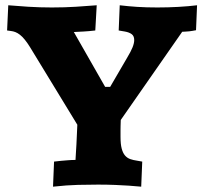

<svg xmlns="http://www.w3.org/2000/svg" viewBox="-20 -702 764 725"><path d="M460 -483.9Q474.1 -507.3 480.5 -523.2Q486.8 -539.1 486.8 -550.8Q486.8 -565.9 477.3 -573Q467.8 -580.1 451.2 -583L428.2 -586.9L432.1 -682.1Q464.4 -678.2 498.5 -676Q532.7 -673.8 574.2 -673.8Q614.7 -673.8 653.6 -676Q692.4 -678.2 724.1 -682.1L720.2 -587.9Q712.4 -586.4 706.3 -585.4Q700.2 -584.5 694.3 -583.7Q688.5 -583 682.4 -582.8Q676.3 -582.5 668 -582L436 -249Q435.5 -234.4 435.3 -225.6Q435.1 -216.8 435.1 -210.4Q435.1 -204.1 435.1 -198.5Q435.1 -192.9 435.1 -185.1Q435.1 -157.7 439.5 -141.1Q443.8 -124.5 451.9 -115Q460 -105.5 471.7 -101.3Q483.4 -97.2 498 -95.2L517.1 -91.8L513.2 2.9Q491.7 1 465.8 -1Q443.8 -2.4 414.3 -3.7Q384.8 -4.9 350.1 -4.9Q316.4 -4.9 274.7 -3.9Q232.9 -2.9 180.2 2.9L184.1 -91.8Q196.8 -93.3 210.4 -94.7Q222.2 -95.7 236.6 -96.9Q251 -98.1 265.1 -98.1Q265.6 -108.4 266.6 -123.8Q267.6 -139.2 268.6 -156.7Q269.5 -174.3 270.3 -193.4Q271 -212.4 272 -231L92.8 -524.9Q82.5 -541.5 73.2 -552.7Q64 -564 55.2 -570.8Q46.4 -577.6 38.1 -580.8Q29.8 -584 21 -585L6.8 -586.9L11.2 -682.1Q43.5 -679.2 86.9 -676.5Q130.4 -673.8 175.8 -673.8Q225.1 -673.8 266.6 -676.5Q308.1 -679.2 345.2 -682.1L339.8 -586.9Q314.5 -584 295.9 -583Q277.3 -582 258.8 -581.1L377 -374H396Z"/></svg>

Font: Simonetta
Style: Black
Weight: 900
Designer: Gayaneh Bagdasaryan
Foundry: Brownfox
Version: Version 1.002